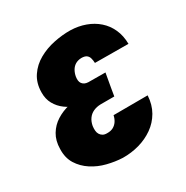

<svg xmlns="http://www.w3.org/2000/svg" viewBox="-132 -649 746 770"><g transform="rotate(-30 241.0 -264.0)"><path d="M206.5 -287.6 325.2 -287.1 314 -219.7H250.5Q231.9 -219.2 217 -212.4Q202.1 -205.6 192.6 -192.4Q183.1 -179.2 179.7 -160.6Q178.2 -149.4 179 -139.6Q179.7 -129.9 184.1 -122.6Q188.5 -115.2 196.3 -110.6Q204.1 -106 216.3 -106.4Q232.4 -106 244.1 -112.3Q255.9 -118.7 263.4 -130.1Q271 -141.6 273.9 -156.2L432.1 -156.7Q429.7 -114.7 411.4 -83Q393.1 -51.3 363.3 -30.3Q333.5 -9.3 296.9 1Q260.3 11.2 221.2 10.7Q186.5 9.3 150.6 0.2Q114.7 -8.8 85 -28.1Q55.2 -47.4 37.1 -76.4Q19 -105.5 20.5 -146Q21 -184.1 37.4 -211.2Q53.7 -238.3 80.3 -255.1Q106.9 -272 139.9 -279.8Q172.9 -287.6 206.5 -287.6ZM319.3 -252 218.8 -252.4Q191.9 -253.4 165.3 -262Q138.7 -270.5 116.7 -286.6Q94.7 -302.7 81.8 -325.9Q68.8 -349.1 69.3 -379.9Q69.8 -422.9 90.6 -453.6Q111.3 -484.4 144.8 -503.2Q178.2 -522 217.5 -530Q256.8 -538.1 293.5 -537.6Q330.6 -536.6 362.1 -525.1Q393.6 -513.7 417.5 -492.7Q441.4 -471.7 454.8 -441.9Q468.3 -412.1 468.8 -374L314 -375Q313.5 -388.2 310.5 -398.2Q307.6 -408.2 299.6 -413.8Q291.5 -419.4 276.4 -419.4Q260.3 -418.9 248.5 -411.9Q236.8 -404.8 229.7 -392.3Q222.7 -379.9 220.2 -365.2Q218.8 -356 219.7 -347.9Q220.7 -339.8 224.9 -334.2Q229 -328.6 235.6 -325.2Q242.2 -321.8 252 -321.3L331.5 -320.8Z"/></g></svg>

Font: Roboto Condensed Black
Style: Italic
Weight: 900
Italic angle: -12°
Designer: Christian Robertson
Foundry: Google
Version: Version 3.008; 2023